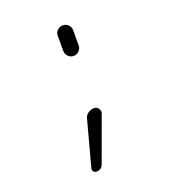

<svg xmlns="http://www.w3.org/2000/svg" viewBox="-120 -612 740 824"><g transform="rotate(-20 250.0 -200.0)"><path d="M180.7 120.1Q171.9 120.1 167 113.3Q162.1 106.4 165 97.7L219.7 -106.4Q222.7 -121.1 235.4 -130.4Q248 -139.6 263.7 -139.6Q275.4 -139.6 283.2 -129.4Q291 -119.1 287.1 -107.4L211.9 98.6Q204.1 120.1 180.7 120.1ZM223.6 -485.4Q223.6 -499 233.9 -509.3Q244.1 -519.5 258.8 -519.5Q273.4 -519.5 283.7 -509.3Q293.9 -499 293.9 -485.4V-415Q293.9 -401.4 283.7 -390.6Q273.4 -379.9 258.8 -379.9Q244.1 -379.9 233.9 -390.6Q223.6 -401.4 223.6 -415Z"/></g></svg>

Font: Rounded-X Mgen+ 2m light
Style: Regular
Weight: 200
Designer: [Source Han Sans]
Ryoko NISHIZUKA  (kana & ideographs); Paul D. Hunt (Latin, Greek & Cyrillic); Wenlong ZHANG  (bopomofo
Version: Version 1.059.20150602